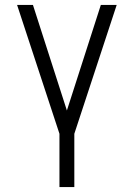

<svg xmlns="http://www.w3.org/2000/svg" viewBox="-20 -540 540 775"><path d="M220 215V0L49 -520H113L250 -94L387 -520H451L280 0V215Z"/></svg>

Font: Iosevka Fixed SS04 Light
Style: Regular
Weight: 300
Monospace: yes
Designer: Belleve Invis
Foundry: Belleve Invis
Version: Version 32.5.0